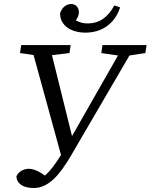

<svg xmlns="http://www.w3.org/2000/svg" viewBox="-20 -895 752 959"><path d="M80 -630 186 -615H205L327 -630L333 -670H86L80 -630ZM291 -98 346 -190 227 -670H134L291 -98ZM62 -14C64 24 97 44 148 44C221 44 276 -17 336 -120L657 -670H599L327 -193C275 -102 240 -46 197 -12L213 14L226 2C197 -28 156 -52 124 -52C96 -52 70 -35 62 -14ZM486 -630 589 -615H608L706 -630L712 -670H492L486 -630ZM407 -732C487 -732 553 -775 580 -858L551 -868C521 -812 480 -778 417 -778C379 -778 344 -795 317 -832L324 -766C354 -781 374 -808 374 -834C374 -862 354 -875 336 -875C304 -875 286 -849 280 -828C280 -766 337 -732 407 -732Z"/></svg>

Font: Source Serif Variable
Style: Italic
Weight: 389
Italic angle: -12°
Designer: Frank Grießhammer
Foundry: Adobe Systems Incorporated
Version: Version 3.001;hotconv 1.0.111;makeotfexe 2.5.65597